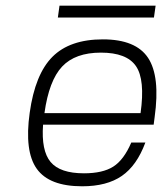

<svg xmlns="http://www.w3.org/2000/svg" viewBox="-20 -649 584 679"><path d="M132.3 -208Q125.5 -116.2 158.9 -76.2Q192.4 -36.1 276.9 -36.1Q343.3 -36.1 380.6 -59.8Q418 -83.5 444.3 -145H494.1Q463.9 -63.5 410.9 -26.9Q357.9 9.8 270.5 9.8Q154.3 9.8 110.1 -52Q65.9 -113.8 85 -250Q104 -386.7 165.5 -448.2Q227.1 -509.8 343.8 -509.8Q460.4 -509.8 503.7 -444.3Q546.9 -378.9 526.9 -234.9L523.4 -208ZM477.1 -249Q493.7 -367.2 460.9 -415Q428.2 -462.9 336.9 -462.9Q246.1 -462.9 199.7 -413.6Q153.3 -364.3 137.2 -249ZM190.4 -628.9H530.3L524.4 -586.9H184.6Z"/></svg>

Font: Fivo Sans Light
Style: Regular
Weight: 300
Designer: Alexander Slobzheninov
Foundry: Alexander Slobzheninov
Version: 1.0